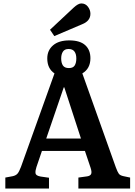

<svg xmlns="http://www.w3.org/2000/svg" viewBox="-20 -1097 787 1117"><path d="M296 -887 271 -924 409 -1053Q435 -1077 453 -1077Q477 -1077 491.5 -1058Q506 -1039 506 -1017Q506 -975 458 -956ZM11 0V-64L54 -72Q72 -76 81.5 -86.5Q91 -97 102 -126L297 -670Q255 -698 255 -757Q255 -804 288.5 -833Q322 -862 383 -862Q445 -862 475.5 -834.5Q506 -807 506 -758Q506 -698 459 -670L654 -123Q664 -96 671.5 -86Q679 -76 699 -72L737 -64V0H436V-64L487 -71Q506 -74 510.5 -85.5Q515 -97 507 -121L474 -219H224L192 -125Q185 -104 186.5 -89.5Q188 -75 216 -70L265 -63V0ZM381 -701Q405 -701 414.5 -716Q424 -731 424 -757Q424 -783 413 -797.5Q402 -812 379 -812Q356 -812 346 -796.5Q336 -781 336 -757Q336 -731 346 -716Q356 -701 381 -701ZM249 -291H451L354 -589H351Z"/></svg>

Font: Literata SemiBold
Style: Regular
Weight: 600
Designer: Latin by Veronika Burian and Jose Scaglione. Greek by Irene Vlachou. Cyrillic by Vera Evstafieva.
Foundry: TypeTogether
Version: Version 3.103; ttfautohint (v1.8.4.7-5d5b);gftools[0.9.29]